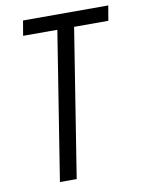

<svg xmlns="http://www.w3.org/2000/svg" viewBox="-81 -756 602 812"><g transform="rotate(-10 220.5 -350.0)"><path d="M430 -636H283L182 0H110L211 -636H64L75 -700H441Z"/></g></svg>

Font: Georama SemiCondensed
Style: Italic
Weight: 400
Width: 4
Italic angle: -9°
Designer: Jean-Baptiste Levee
Foundry: Production Type
Version: Version 1.000